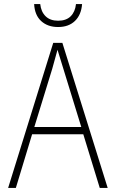

<svg xmlns="http://www.w3.org/2000/svg" viewBox="-20 -925 570 945"><path d="M20 0 242 -714H287L510 0H471L390 -264H138L58 0ZM237 -586 149 -300H380L292 -586Q286 -607 278 -631.5Q270 -656 263 -680Q250 -631 237 -586ZM266 -792Q215 -792 183 -821Q151 -850 148 -905H178Q182 -867 204.5 -845Q227 -823 266 -823Q306 -823 328 -845Q350 -867 354 -905H384Q380 -852 349 -822Q318 -792 266 -792Z"/></svg>

Font: Noto Sans Mono Condensed ExtraLight
Style: Regular
Weight: 200
Width: 3
Designer: Monotype Design Team
Foundry: Monotype Imaging Inc.
Version: Version 2.014; ttfautohint (v1.8.4.7-5d5b)